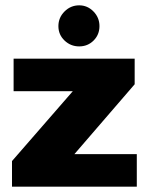

<svg xmlns="http://www.w3.org/2000/svg" viewBox="-20 -700 558 720"><path d="M199 -602Q199 -634 222 -657Q245 -680 277 -680Q308 -680 330.5 -657Q353 -634 353 -602Q353 -570 331 -548Q309 -526 277 -526Q245 -526 222 -548Q199 -570 199 -602ZM25 -96 253 -358H31V-480H485V-384L259 -122H493V0H25Z"/></svg>

Font: Prompt
Style: Bold
Weight: 700
Designer: Katatrad Team
Foundry: CadsonDemak
Version: Version 1.000